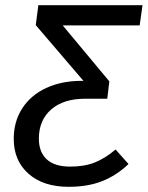

<svg xmlns="http://www.w3.org/2000/svg" viewBox="-20 -709 570 741"><path d="M519 -611H222L402 -395L394 -328L392 -329L393 -328H309Q225 -328 177.5 -286.5Q130 -245 130 -174Q130 -122 160.5 -94Q191 -66 251 -66Q306 -66 346 -82Q386 -98 426 -132L476 -76Q430 -32 374.5 -10Q319 12 245 12Q147 12 90 -38.5Q33 -89 33 -173Q33 -240 66 -291Q99 -342 158.5 -369.5Q218 -397 295 -397H302L118 -612L128 -689H530Z"/></svg>

Font: Fira Sans
Style: Italic
Weight: 400
Italic angle: -8°
Designer: bBox Type GmbH & Carrois Corporate GbR & Edenspiekermann AG
Foundry: bBox Type GmbH & Carrois Corporate GbR & Edenspiekermann AG
Version: Version 4.301